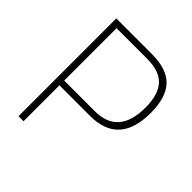

<svg xmlns="http://www.w3.org/2000/svg" viewBox="-189 -836 972 972"><g transform="rotate(45 297.5 -350.0)"><path d="M347 -257H128V0H92V-700H347Q455 -700 504.5 -647.5Q554 -595 554 -485Q554 -257 347 -257ZM128 -291H347Q516 -291 516 -485Q516 -577 476 -621.5Q436 -666 347 -666H128Z"/></g></svg>

Font: Titillium Web ExtraLight
Style: Regular
Weight: 275
Version: Version 1.002;PS 57.000;hotconv 1.0.70;makeotf.lib2.5.55311